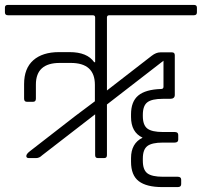

<svg xmlns="http://www.w3.org/2000/svg" viewBox="-34 -643 821 781"><path d="M-2 -623H755Q767 -623 767 -612V-593Q767 -581 755 -581H411Q401 -581 401 -572V-275L583 -416Q601 -430 618 -430H666Q677 -430 677 -418V-257Q677 -241 658 -241H628Q584 -241 565.5 -227Q547 -213 547 -176V-171Q547 -134 565.5 -120Q584 -106 629 -106H677Q691 -106 691 -94V-75Q691 -63 676 -63H628Q584 -63 565.5 -49Q547 -35 547 2V11Q547 48 565.5 62Q584 76 629 76H689Q703 76 703 88V106Q703 118 689 118H626Q562 118 530.5 94Q499 70 499 15V0Q499 -60 546 -83Q499 -105 499 -167V-178Q499 -230 528.5 -254.5Q558 -279 621 -281Q631 -281 631 -290V-396L401 -218V-12Q401 0 390 0H364Q353 0 353 -12V-178L137 -11Q126 0 113 0H83Q73 0 73 -8.5Q73 -17 89 -29L272 -171L352 -231V-298Q352 -387 254 -387H209Q112 -387 112 -299V-242Q112 -229 101 -229H75Q64 -229 64 -242V-301Q64 -365 101.5 -398Q139 -431 206 -431H249Q321 -431 349 -390H353V-572Q353 -581 343 -581H-2Q-14 -581 -14 -593V-612Q-14 -623 -2 -623Z"/></svg>

Font: Rajdhani
Style: Regular
Weight: 400
Designer: Satya Rajpurohit, Jyotish Sonowal
Foundry: Indian Type Foundry
Version: Version 1.201 February 1, 2022